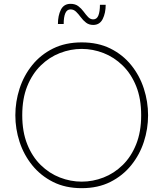

<svg xmlns="http://www.w3.org/2000/svg" viewBox="-20 -971 852 1001"><path d="M466 -841Q444 -841 428.5 -853Q413 -865 401 -881.5Q389 -898 376.5 -910Q364 -922 348 -922Q329 -922 320.5 -902Q312 -882 312 -846H282Q282 -890 297.5 -920.5Q313 -951 348 -951Q372 -951 388 -939Q404 -927 416 -910.5Q428 -894 439.5 -882Q451 -870 466 -870Q485 -870 493 -890.5Q501 -911 501 -946H531Q531 -903 515.5 -872Q500 -841 466 -841ZM406 10Q321 10 256.5 -22.5Q192 -55 148 -109.5Q104 -164 82 -231.5Q60 -299 60 -370Q60 -441 82 -509Q104 -577 148 -631.5Q192 -686 256.5 -718Q321 -750 406 -750Q491 -750 555.5 -718Q620 -686 664 -631.5Q708 -577 730 -509Q752 -441 752 -370Q752 -299 730 -231.5Q708 -164 664 -109.5Q620 -55 555.5 -22.5Q491 10 406 10ZM406 -24Q464 -24 519.5 -45.5Q575 -67 619.5 -110.5Q664 -154 690 -219Q716 -284 716 -370Q716 -457 690 -521.5Q664 -586 619.5 -629.5Q575 -673 519.5 -694.5Q464 -716 406 -716Q348 -716 292.5 -694.5Q237 -673 192.5 -629.5Q148 -586 122 -521.5Q96 -457 96 -370Q96 -284 122 -219Q148 -154 192.5 -110.5Q237 -67 292.5 -45.5Q348 -24 406 -24Z"/></svg>

Font: Be Vietnam Pro Thin
Style: Regular
Weight: 100
Designer: Lam Bao, Tony Le, Vietanh Nguyen
Foundry: Yellow Type Foundry
Version: Version 1.002; ttfautohint (v1.8.3)